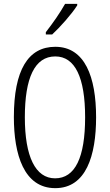

<svg xmlns="http://www.w3.org/2000/svg" viewBox="-20 -967 571 997"><path d="M381 -939V-947H318C290 -898 259 -853 218 -800V-788H251C291 -825 352 -893 381 -939ZM479 -358C479 -567 421 -724 267 -724C126 -724 52 -603 52 -359C52 -165 104 10 267 10C427 10 479 -159 479 -358ZM109 -358C109 -562 160 -674 267 -674C370 -674 422 -564 422 -358C422 -149 370 -41 266 -41C164 -41 109 -154 109 -358Z"/></svg>

Font: Noto Sans Georgian ExtraCondensed Light
Style: Regular
Weight: 300
Width: 2
Designer: Monotype Design Team, Akaki Razmadze
Foundry: Google LLC
Version: Version 2.005